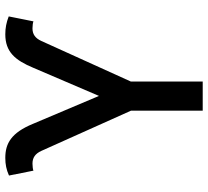

<svg xmlns="http://www.w3.org/2000/svg" viewBox="-50 -727 777 717"><g transform="rotate(-90 338.5 -368.5)"><path d="M283.7 0H392.4V-268.1L544 -602.6C554.3 -625.4 569.2 -635.7 590.9 -635.7C600.5 -635.7 612.9 -634.2 617.2 -632.1L635.7 -724.4C612.9 -733.3 592.7 -737.2 568.9 -737.2C503.6 -737.2 472.3 -701 443.9 -632.8L338.8 -387.4L234.4 -634.2C201.3 -714.5 161.6 -737.2 107.6 -737.2C83.1 -737.2 63.6 -733.3 41.5 -723.4L59.7 -632.1C63.2 -634.2 77.1 -635.7 85.9 -635.7C108 -635.7 122.9 -625.7 133.5 -602.6L283.7 -267.8Z"/></g></svg>

Font: Magic Ui Pro Medium
Style: Regular
Weight: 500
Designer: Stefan Endress, Andreas Faust
Version: Version 1.000;FEAKit 1.0